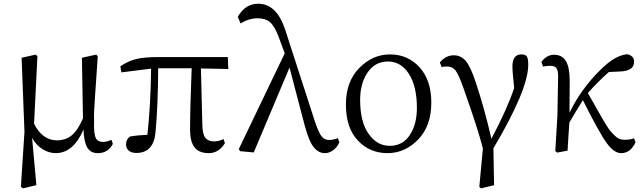

<svg xmlns="http://www.w3.org/2000/svg" viewBox="-20 -827 3533 1054"><path d="M591.8 -59.6 599.6 -37.1Q573.2 13.7 516.6 13.7Q476.6 13.7 458.5 -18.1Q440.4 -49.8 438.5 -116.2Q382.8 13.7 285.2 13.7Q249 13.7 213.4 -8.3Q177.7 -30.3 156.2 -70.3L179.7 189.5L105.5 207L94.7 198.2L114.3 -103.5L98.6 -509.8L175.8 -527.3L185.5 -518.6Q168 -169.9 167 -147.5Q212.9 -56.6 293 -56.6Q339.8 -56.6 373 -83.5Q406.2 -110.4 435.5 -176.8L429.7 -509.8L507.8 -527.3L516.6 -518.6Q513.7 -471.7 508.8 -400.9Q503.9 -330.1 502.4 -309.6Q501 -289.1 498 -238.8Q495.1 -188.5 496.1 -182.1Q497.1 -175.8 496.1 -132.8Q497.1 -83 507.8 -65.4Q518.6 -47.9 545.9 -47.9Q566.4 -47.9 591.8 -59.6Z M1083 -451.2 1090.8 -140.6Q1091.8 -89.8 1107.4 -70.3Q1123 -50.8 1155.3 -50.8Q1181.6 -50.8 1207 -63.5L1214.8 -41Q1180.7 13.7 1126 13.7Q1073.2 13.7 1048.3 -17.6Q1023.4 -48.8 1023.4 -116.2Q1023.4 -234.4 1032.2 -452.1H848.6Q846.7 -237.3 834 -103.5Q824.2 12.7 728.5 12.7Q703.1 12.7 687.5 0.5Q671.9 -11.7 671.9 -34.2Q671.9 -62.5 694.3 -78.1Q735.4 -85 789.1 -86.9Q806.6 -242.2 809.6 -450.2L646.5 -429.7L640.6 -462.9Q681.6 -491.2 726.1 -502.4Q770.5 -513.7 846.7 -513.7H1230.5L1233.4 -448.2Z M1835 -68.4 1842.8 -45.9Q1831.1 -18.6 1809.1 -2.4Q1787.1 13.7 1763.7 13.7Q1729.5 13.7 1703.1 -17.6Q1676.8 -48.8 1652.3 -139.6L1569.3 -456.1L1373 9.8L1297.9 2.9L1291 -8.8L1543 -534.2L1508.8 -627Q1486.3 -685.5 1461.4 -706.1Q1436.5 -726.6 1394.5 -726.6Q1345.7 -726.6 1300.8 -698.2L1285.2 -734.4Q1326.2 -806.6 1397.5 -806.6Q1498 -806.6 1544.9 -666L1708 -162.1Q1728.5 -100.6 1744.6 -79.6Q1760.7 -58.6 1786.1 -58.6Q1808.6 -58.6 1835 -68.4Z M2107.4 13.7Q2009.8 13.7 1944.3 -55.7Q1878.9 -125 1878.9 -253.9Q1878.9 -378.9 1952.1 -453.6Q2025.4 -528.3 2121.1 -528.3Q2218.8 -528.3 2283.2 -457.5Q2347.7 -386.7 2347.7 -263.7Q2347.7 -135.7 2275.4 -61Q2203.1 13.7 2107.4 13.7ZM2119.1 -26.4Q2190.4 -26.4 2229.5 -85.4Q2268.6 -144.5 2268.6 -234.4Q2268.6 -352.5 2225.1 -420.9Q2181.6 -489.3 2109.4 -489.3Q2039.1 -489.3 1998 -429.2Q1957 -369.1 1957 -278.3Q1957 -158.2 2003.4 -92.3Q2049.8 -26.4 2119.1 -26.4Z M2841.8 -528.3Q2866.2 -528.3 2873 -515.6Q2879.9 -502.9 2879.9 -471.7Q2879.9 -335 2688.5 -12.7L2692.4 189.5L2620.1 207L2611.3 198.2L2630.9 -11.7Q2605.5 -114.3 2524.4 -342.8Q2499 -415 2481.9 -438.5Q2464.8 -461.9 2435.5 -461.9Q2415 -461.9 2404.3 -459L2394.5 -484.4Q2428.7 -524.4 2471.7 -523.4Q2508.8 -523.4 2535.2 -494.6Q2561.5 -465.8 2590.8 -377.9Q2638.7 -234.4 2677.7 -65.4Q2762.7 -225.6 2802.7 -343.8Q2793 -431.6 2793 -461.9Q2793 -528.3 2841.8 -528.3Z M3460.9 -67.4 3468.8 -45.9Q3441.4 13.7 3389.6 13.7Q3350.6 13.7 3309.6 -43Q3268.6 -99.6 3179.7 -277.3Q3121.1 -182.6 3105.5 -154.3Q3103.5 -126 3100.1 -73.2Q3096.7 -20.5 3095.7 0L3038.1 10.7L3028.3 2L3040 -193.4L3043.9 -408.2Q3043.9 -439.5 3034.7 -452.6Q3025.4 -465.8 3000 -465.8Q2986.3 -465.8 2960.9 -461.9L2952.1 -487.3Q2981.4 -526.4 3021.5 -526.4Q3065.4 -526.4 3086.4 -492.2Q3107.4 -458 3107.4 -381.8Q3107.4 -258.8 3106.4 -208Q3144.5 -288.1 3200.7 -359.4Q3256.8 -430.7 3313.5 -477.5Q3371.1 -524.4 3423.8 -529.3Q3460.9 -520.5 3460.9 -488.3Q3460.9 -437.5 3384.8 -434.6L3322.3 -431.6Q3263.7 -379.9 3207 -316.4Q3222.7 -289.1 3245.6 -248.5Q3268.6 -208 3279.3 -189Q3290 -169.9 3306.2 -143.6Q3322.3 -117.2 3332.5 -105.5Q3342.8 -93.8 3356 -81.1Q3369.1 -68.4 3381.3 -64Q3393.6 -59.6 3408.2 -59.6Q3437.5 -59.6 3460.9 -67.4Z"/></svg>

Font: Bpmf Zihi Serif Regular
Style: Regular
Weight: 400
Foundry: But Ko
Version: Version 1.320